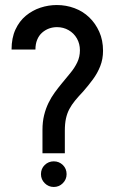

<svg xmlns="http://www.w3.org/2000/svg" viewBox="-20 -730 460 764"><path d="M26 -533H121Q121 -555 128 -572Q135 -589 147.5 -600Q160 -611 175 -616.5Q190 -622 207 -622Q232 -622 253 -610Q274 -598 286 -577Q298 -556 298 -530Q298 -504 287.5 -482Q277 -460 260 -439.5Q243 -419 225 -397Q211 -380 197.5 -361.5Q184 -343 173 -320.5Q162 -298 155.5 -271.5Q149 -245 149 -213V-120H238V-210Q238 -238 242.5 -258.5Q247 -279 256 -296Q265 -313 278.5 -329.5Q292 -346 311 -366Q332 -390 350 -414.5Q368 -439 379 -467Q390 -495 390 -528Q390 -570 375 -603.5Q360 -637 335 -661Q310 -685 276.5 -697.5Q243 -710 206 -710Q173 -710 141 -699.5Q109 -689 83 -667.5Q57 -646 41.5 -612.5Q26 -579 26 -533ZM194 -88Q173 -88 158 -73.5Q143 -59 143 -37Q143 -16 158 -1Q173 14 194 14Q215 14 230 -1Q245 -16 245 -37Q245 -59 230 -73.5Q215 -88 194 -88Z"/></svg>

Font: Advent Pro SemiBold
Style: Regular
Weight: 600
Designer: VivaRado, Andreas Kalpakidis
Foundry: VivaRado, Andreas Kalpakidis
Version: Version 3.000